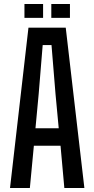

<svg xmlns="http://www.w3.org/2000/svg" viewBox="-20 -938 470 958"><path d="M30 0 122 -800H308L401 0H301L282 -211H149L129 0ZM157 -298H273L257 -469L237 -713H193L173 -469ZM236 -849V-918H329V-849ZM102 -849V-918H195V-849Z"/></svg>

Font: Big Shoulders Text SemiBold
Style: Regular
Weight: 600
Designer: Patric King
Foundry: XO Type Co
Version: Version 1.000; ttfautohint (v1.8.2)